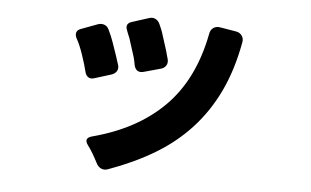

<svg xmlns="http://www.w3.org/2000/svg" viewBox="-43 -592 1087 670"><g transform="rotate(5 500.0 -257.0)"><path d="M418 -357Q417 -364 415.5 -370.5Q414 -377 412 -385L391 -451Q388 -458 385.5 -464Q383 -470 381 -476Q371 -499 394 -507L454 -526Q466 -530 476 -525Q486 -520 491 -509Q494 -503 496.5 -496.5Q499 -490 502 -483L523 -417Q525 -409 527 -402Q529 -395 531 -388Q534 -375 527.5 -365.5Q521 -356 508 -353L450 -337Q425 -331 418 -357ZM315 -7Q311 -14 307 -22Q303 -30 298 -38Q289 -53 280 -65Q262 -89 291 -97Q447 -138 541.5 -233Q636 -328 667 -488Q669 -503 679.5 -510.5Q690 -518 705 -515L759 -506Q773 -504 780.5 -493.5Q788 -483 785 -469Q767 -371 731 -296Q695 -221 641.5 -163Q588 -105 517 -62.5Q446 -20 357 12Q343 17 332 11.5Q321 6 315 -7ZM249 -319Q243 -344 231.5 -378Q220 -412 207 -435Q202 -446 205 -454.5Q208 -463 219 -467L278 -489Q290 -493 300.5 -489Q311 -485 316 -474Q327 -452 335 -428.5Q343 -405 351 -382Q353 -374 355.5 -367.5Q358 -361 360 -354Q364 -341 358 -331.5Q352 -322 339 -318L281 -300Q269 -296 260.5 -301.5Q252 -307 249 -319Z"/></g></svg>

Font: Higure Gothic Black
Style: Regular
Weight: 900
Designer: Yoshimichi Ohira
Foundry: Positype
Version: Version 1.000